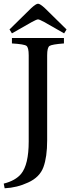

<svg xmlns="http://www.w3.org/2000/svg" viewBox="-20 -896 390 1030"><path d="M31 -738 147 -852Q173 -876 184 -876Q195 -876 221 -852L337 -738L324 -717L217 -778Q191 -792 184 -792Q177 -792 151 -778L44 -717ZM0 89Q63 73 93 37Q134 -13 134 -137V-599Q134 -641 122 -650Q110 -659 44 -663V-692H323V-663Q258 -658 245.5 -649.5Q233 -641 233 -599V-143Q233 -54 213 0.5Q193 55 131 83Q71 111 5 114Z"/></svg>

Font: Linguistics Pro
Style: Regular
Weight: 400
Designer: Stefan Peev, Context Ltd
Foundry: Stefan Peev, Context Ltd
Version: Version 001.000